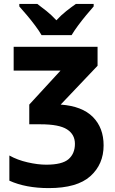

<svg xmlns="http://www.w3.org/2000/svg" viewBox="-20 -954 591 984"><path d="M480 -714V-617L291 -418Q401 -410 456 -354.5Q511 -299 511 -209Q511 -112 443 -51Q375 10 230 10Q112 10 28 -28V-157Q69 -134 121.5 -122Q174 -110 217 -110Q299 -110 331.5 -138.5Q364 -167 364 -217Q364 -265 323.5 -291Q283 -317 188 -317H130V-418L290 -592H50V-714ZM193 -774Q181 -795 160.5 -822.5Q140 -850 118 -876Q96 -902 79 -921V-934H171Q193 -918 219 -897Q245 -876 269 -850Q294 -877 320 -897.5Q346 -918 369 -934H460V-921Q444 -903 422 -876.5Q400 -850 380 -823Q360 -796 347 -774Z"/></svg>

Font: Noto Sans SemiCondensed
Style: Bold
Weight: 700
Width: 4
Designer: Monotype Design Team
Foundry: Monotype Imaging Inc.
Version: Version 2.013; ttfautohint (v1.8.4.7-5d5b)